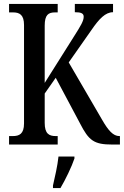

<svg xmlns="http://www.w3.org/2000/svg" viewBox="-20 -734 629 975"><path d="M26 0H273V-43H263C229 -43 207 -55 207 -110V-259L263 -339L386 -108C431 -20 457 0 550 0H589V-43H586C555 -43 530 -71 499 -125L329 -417L444 -581C483 -638 515 -672 554 -672V-714H360V-672C392 -672 405 -666 405 -649C405 -628 390 -603 357 -551L207 -313V-604C207 -659 226 -671 259 -671H273V-714H26V-671H47C79 -671 102 -659 102 -607V-107C102 -54 78 -43 45 -43H26ZM249 208V221H287C312 179 344 113 358 71V61H277C272 109 259 164 249 208Z"/></svg>

Font: Noto Serif Khmer ExtraCondensed Medium
Style: Regular
Weight: 500
Width: 2
Designer: Danh Hong and the Monotype Design Team
Foundry: Monotype Imaging Inc.
Version: Version 2.004